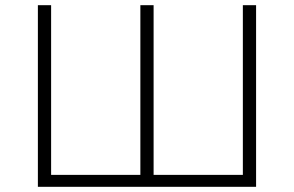

<svg xmlns="http://www.w3.org/2000/svg" viewBox="-20 -720 1133 740"><path d="M126 0H967V-700H916V-46H572V-700H521V-46H177V-700H126Z"/></svg>

Font: Chess Sans Light
Style: Regular
Weight: 300
Designer: Wolf Bōese
Foundry: Wolf Bōese
Version: Version 7.223;Glyphs 3.3 (3306)